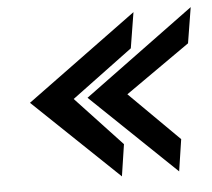

<svg xmlns="http://www.w3.org/2000/svg" viewBox="-43 -580 656 595"><g transform="rotate(-5 285.5 -282.0)"><path d="M49 -282 313 -30 328 -129 185 -282 375 -423 393 -534ZM228 -282 491 -30 506 -129 352 -282 553 -423 571 -534Z"/></g></svg>

Font: Charger Pro
Style: BlkNarObl
Weight: 900
Designer: Jasper
Foundry: Cannot Into Space Fonts
Version: Version 1.09